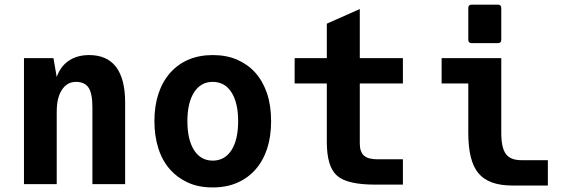

<svg xmlns="http://www.w3.org/2000/svg" viewBox="-20 -799 2448 833"><path d="M84 -546.9H211.9L226.1 -464.8Q241.7 -510.3 277.8 -535.2Q314.5 -560.1 366.7 -560.1Q443.8 -560.1 483.4 -508.8Q522.9 -456.5 522.9 -355V0H380.9V-333Q380.9 -393.1 364.3 -418.5Q356 -431.2 342 -437.5Q328.1 -443.8 310.5 -443.8Q289.6 -443.8 274.7 -435.1Q259.8 -426.3 248.5 -409.2Q237.8 -392.6 231.9 -369.6Q226.1 -346.7 226.1 -313V0H84Z M903.3 14.2Q840.8 14.2 794.9 -7.1Q749 -28.3 718.3 -63Q684.1 -101.6 667 -155.3Q649.9 -209 649.9 -273.4Q649.9 -338.9 667.2 -391.8Q684.6 -444.8 718.3 -482.9Q752 -521 798.6 -540.5Q845.2 -560.1 902.8 -560.1Q962.9 -560.1 1009.3 -539.8Q1055.7 -519.5 1087.9 -483.4Q1120.1 -447.3 1138.2 -394.8Q1156.2 -342.3 1156.2 -272.9Q1156.2 -207.5 1139.2 -154.8Q1122.1 -102.1 1088.4 -63.5Q1056.2 -26.9 1009.5 -6.3Q962.9 14.2 903.3 14.2ZM902.8 -102.1Q954.6 -102.1 983.9 -147Q1013.2 -192.4 1013.2 -273.4Q1013.2 -353.5 983.9 -398.9Q968.8 -422.4 948.2 -433.1Q927.7 -443.8 902.8 -443.8Q875.5 -443.8 855.7 -431.9Q835.9 -419.9 822.3 -398.9Q793 -353.5 793 -273.4Q793 -192.4 822.3 -147Q851.6 -102.1 902.8 -102.1Z M1607.9 2Q1484.4 2 1441.4 -37.6Q1397.9 -76.7 1397.9 -183.1V-437H1258.3V-546.9H1397.9V-696.3L1541 -759.8V-546.9H1728V-437H1541V-176.3Q1541 -140.1 1559.1 -124Q1568.8 -115.2 1583.7 -111.6Q1598.6 -107.9 1618.2 -107.9H1728V2H1607.9Z M2026.4 -611.8Q2011.7 -611.8 2011.7 -626.5V-764.2Q2011.7 -778.8 2026.4 -778.8H2140.1Q2154.8 -778.8 2154.8 -764.2V-626.5Q2154.8 -611.8 2140.1 -611.8ZM2202.6 5.9Q2100.6 5.9 2056.2 -46.9Q2011.7 -99.1 2011.7 -222.2V-437H1896V-546.9H2154.8V-222.2Q2154.8 -158.2 2174.8 -130.9Q2194.3 -104 2242.7 -104H2356.9V5.9Z"/></svg>

Font: Hack
Style: Bold
Weight: 700
Monospace: yes
Designer: Christopher Simpkins
Foundry: Christopher Simpkins
Version: Version 2.017